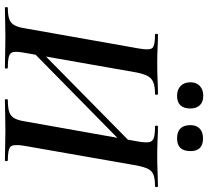

<svg xmlns="http://www.w3.org/2000/svg" viewBox="-53 -797 850 784"><g transform="rotate(90 372.0 -405.0)"><path d="M147 -70 131 -89 608 -559 625 -540ZM12 0Q9 0 9 -6Q9 -12 12 -12Q42 -12 58.5 -18Q75 -24 83.5 -40Q92 -56 96 -84L178 -547Q186 -591 176 -602Q166 -613 122 -613Q118 -613 118 -619Q118 -625 122 -625Q145 -625 174.5 -623.5Q204 -622 235 -622Q277 -622 308 -623.5Q339 -625 364 -625Q367 -625 367 -619Q367 -613 364 -613Q333 -613 316 -606Q299 -599 290.5 -583Q282 -567 276 -538L195 -77Q190 -49 192.5 -35Q195 -21 210 -16.5Q225 -12 256 -12Q260 -12 260 -6Q260 0 256 0Q231 0 201 -1Q171 -2 130 -2Q98 -2 66.5 -1Q35 0 12 0ZM388 0Q385 0 385 -6Q385 -12 388 -12Q421 -12 438 -18Q455 -24 463.5 -40Q472 -56 476 -84L558 -545Q563 -574 560.5 -588.5Q558 -603 543.5 -608Q529 -613 497 -613Q493 -613 493 -619Q493 -625 497 -625Q519 -625 549 -623.5Q579 -622 620 -622Q653 -622 685.5 -623.5Q718 -625 740 -625Q744 -625 744 -619Q744 -613 740 -613Q711 -613 694.5 -607Q678 -601 670 -585Q662 -569 656 -540L575 -77Q568 -34 579 -23Q590 -12 634 -12Q638 -12 638 -6Q638 0 634 0Q609 0 578 -1Q547 -2 515 -2Q472 -2 441.5 -1Q411 0 388 0ZM371 -703Q346.2 -703 331.1 -717.5Q316 -731.9 316 -758Q316 -782 331.1 -796Q346.2 -810 371 -810Q396.3 -810 409.7 -796Q423 -782 423 -758Q423 -703 371 -703ZM545.4 -703Q491 -703 491 -758Q491 -782.2 505.3 -795.6Q519.5 -809 545.4 -809Q597 -809 597 -758Q597 -703 545.4 -703Z"/></g></svg>

Font: Cormorant Light
Style: Italic
Weight: 300
Italic angle: -10°
Designer: Christian Thalmann (Catharsis Fonts)
Foundry: Catharsis Fonts
Version: Version 4.000